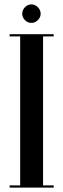

<svg xmlns="http://www.w3.org/2000/svg" viewBox="-20 -856 288 876"><path d="M24 0V-10H72V-690H24V-700H225V-690H176.5V-10H225V0ZM123.5 -751.5Q106.5 -751.5 94 -764Q81.5 -776.5 81.5 -793Q81.5 -810.5 94 -823.2Q106.5 -836 123.5 -836Q139.5 -836 152.5 -823.2Q165.5 -810.5 165.5 -793Q165.5 -776.5 152.5 -764Q139.5 -751.5 123.5 -751.5Z"/></svg>

Font: Imbue 100pt SemiBold
Style: Regular
Weight: 600
Designer: Tyler Finck
Foundry: Etcetera Type Company
Version: Version 1.102; ttfautohint (v1.8.3)